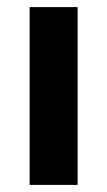

<svg xmlns="http://www.w3.org/2000/svg" viewBox="-20 -520 302 540"><path d="M63.3 0V-500H198.3V0Z"/></svg>

Font: Funnel Sans
Style: Bold
Weight: 700
Designer: NORD ID, Kristian Moeller
Foundry: Dicotype
Version: Version 1.000